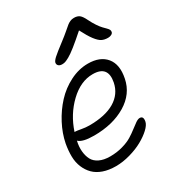

<svg xmlns="http://www.w3.org/2000/svg" viewBox="-198 -918 991 1082"><g transform="rotate(-30 297.5 -376.5)"><path d="M262.2 -604Q246.1 -604 238.3 -612.1Q230.5 -620.1 232.9 -631.8Q235.4 -642.1 252 -657.7Q268.6 -673.3 329.1 -719.2Q351.1 -735.8 372.8 -754.4Q394.5 -772.9 403.3 -780.3Q412.1 -787.6 423.6 -792.7Q435.1 -797.9 449.2 -797.9Q471.7 -797.9 484.9 -787.4Q498 -776.9 512.2 -747.1Q524.4 -722.2 538.1 -701.9Q551.8 -681.6 561.8 -671.4Q571.8 -661.1 580.3 -652.6Q588.9 -644 592.3 -637.5Q595.7 -630.9 594.2 -623Q592.8 -614.7 583.3 -609.4Q573.7 -604 561 -604Q537.6 -604 521 -612.3Q504.4 -620.6 484.4 -646.5Q464.4 -672.4 439 -722.2Q392.6 -681.2 360.4 -655.5Q328.1 -629.9 309.3 -619.6Q290.5 -609.4 281.7 -606.7Q272.9 -604 262.2 -604ZM237.8 44.9Q191.9 44.9 156.2 32.5Q120.6 20 97.9 -2.7Q75.2 -25.4 62 -57.1Q48.8 -88.9 48.1 -126.7Q47.4 -164.6 55.2 -208Q66.9 -267.6 97.4 -325.7Q127.9 -383.8 170.9 -430.4Q213.9 -477.1 271.2 -506.1Q328.6 -535.2 388.2 -535.2Q467.3 -535.2 505.6 -488.3Q543.9 -441.4 526.9 -357.9Q509.3 -268.1 424.3 -217Q339.4 -166 216.8 -166Q142.1 -166 118.2 -189.9Q109.9 -154.8 112.8 -123.5Q115.7 -92.3 127.9 -69.1Q140.1 -45.9 168 -32.5Q195.8 -19 236.8 -19Q280.3 -19 318.1 -29.8Q356 -40.5 380.9 -55.9Q405.8 -71.3 425.5 -86.9Q445.3 -102.5 461.2 -113.3Q477.1 -124 487.8 -124Q513.2 -124 505.9 -88.9Q501.5 -69.3 476.6 -46.1Q451.7 -22.9 415.3 -2.7Q378.9 17.6 330.8 31.2Q282.7 44.9 237.8 44.9ZM138.2 -238.8Q145 -238.8 171.9 -233.9Q198.7 -229 222.2 -229Q326.2 -229 387.2 -265.4Q448.2 -301.8 461.9 -370.1Q481.4 -470.2 381.8 -470.2Q303.2 -470.2 232.9 -403.1Q162.6 -335.9 130.9 -238.8Z"/></g></svg>

Font: Shantell Sans Irregular
Style: Italic
Weight: 300
Italic angle: -11.31°
Designer: Stephen Nixon, Anya Danilova, Shantell Martin
Foundry: Arrow Type
Version: Version 1.006;[9816181b4]